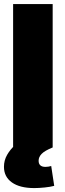

<svg xmlns="http://www.w3.org/2000/svg" viewBox="-24 -748 330 974"><path d="M243.2 -727.5V0H42.5V-727.5ZM149.9 206.1Q76.7 206.1 36.4 177.5Q-3.9 148.9 -3.9 98.1Q-3.9 65.4 12.2 37.4Q28.3 9.3 53.7 -13.2L243.2 0Q202.6 16.6 187.3 32.5Q171.9 48.3 171.9 67.4Q171.9 83 180.7 90.8Q189.5 98.6 206.5 98.6Q214.4 98.6 221.4 97.4Q228.5 96.2 235.8 94.2L251 194.8Q231.4 200.2 202.4 203.1Q173.3 206.1 149.9 206.1Z"/></svg>

Font: Inter 24pt Black
Style: Regular
Weight: 900
Designer: Rasmus Andersson
Foundry: rsms
Version: Version 4.001;git-66647c0bb